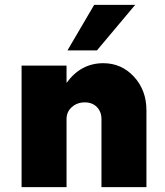

<svg xmlns="http://www.w3.org/2000/svg" viewBox="-20 -770 679 790"><path d="M536.2 -750 378.8 -562.5H257.5L367.5 -750ZM405 -510Q480 -510 531.2 -454.4Q582.5 -398.8 582.5 -316.2V0H397.5V-280Q397.5 -310 378.8 -329.4Q360 -348.8 328.8 -348.8Q297.5 -348.8 275.6 -329.4Q253.8 -310 253.8 -280V0H68.8V-500H253.8V-428.8Q312.5 -510 405 -510Z"/></svg>

Font: Now Black
Style: Regular
Weight: 900
Designer: Alfredo Marco Pradil
Foundry: Alfredo Marco Pradil
Version: Version 1.002;PS 001.002;hotconv 1.0.88;makeotf.lib2.5.64775